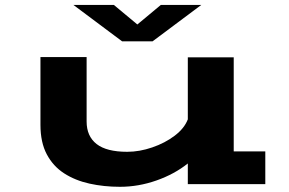

<svg xmlns="http://www.w3.org/2000/svg" viewBox="-20 -726 1140 757"><path d="M453 10.5Q389.5 10.5 333 -2Q276.5 -14.5 233 -42.5Q189.5 -70.5 164.5 -117.5Q139.5 -164.5 139.5 -234V-501H321.5V-247Q321.5 -189 360.8 -158.2Q400 -127.5 481.5 -127.5Q530 -127.5 580.2 -144.8Q630.5 -162 668.8 -191Q707 -220 720.5 -255.5V-500H901.5V-129H1026V0H720.5V-81.5Q668 -39.5 597 -14.5Q526 10.5 453 10.5ZM269.5 -706.5H429L521.5 -629.5L614 -706.5H773.5L581.5 -563H461.5Z"/></svg>

Font: Trispace Expanded
Style: Bold
Weight: 700
Width: 7
Designer: Tyler Finck
Foundry: Etcetera Type Company
Version: Version 1.210; ttfautohint (v1.8.3)